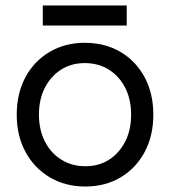

<svg xmlns="http://www.w3.org/2000/svg" viewBox="-20 -668 620 700"><path d="M291 12Q218 12 161.5 -21.5Q105 -55 73 -114Q41 -173 41 -250Q41 -327 72.5 -386Q104 -445 160.5 -478.5Q217 -512 289 -512Q363 -512 419.5 -478.5Q476 -445 507.5 -386Q539 -327 539 -250Q539 -173 507.5 -114Q476 -55 420 -21.5Q364 12 291 12ZM291 -62Q341 -62 378 -86Q415 -110 436.5 -152Q458 -194 458 -250Q458 -306 436.5 -348Q415 -390 377 -414Q339 -438 289 -438Q240 -438 202.5 -414Q165 -390 143.5 -348Q122 -306 122 -250Q122 -195 143.5 -152.5Q165 -110 203.5 -86Q242 -62 291 -62ZM136 -575V-648H442V-575Z"/></svg>

Font: Figtree
Style: Regular
Weight: 400
Designer: Erik Kennedy
Foundry: Erik Kennedy
Version: Version 2.002